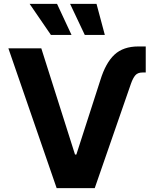

<svg xmlns="http://www.w3.org/2000/svg" viewBox="-20 -979 802 999"><path d="M502 -561.7Q529.9 -652.3 575.8 -694.8Q621.7 -737.3 699.8 -737.3H738.3V-601.8H721.1Q696.9 -601.8 684.3 -587.4Q671.8 -573 661.5 -543.9L472.9 0H274.8L23.6 -727.5H194.9L370.3 -175H377.3ZM244.9 -797.3 134.2 -958.8H276.8L352.1 -797.3ZM421.1 -797.3 344.7 -958.8H482.2L525.4 -797.3Z"/></svg>

Font: GitLab Sans
Style: Regular
Weight: 400
Designer: Rasmus Andersson
Foundry: Modifications by GitLab B.V., manufactured by rsms
Version: Version 4.000;git-c8fb6b7